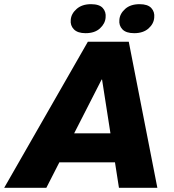

<svg xmlns="http://www.w3.org/2000/svg" viewBox="-58 -900 836 920"><path d="M-38 0 363 -700H559L696 0H512L431 -519H429L164 0ZM178 -122 206 -261H555L527 -122ZM352 -741Q314 -741 296 -759.5Q278 -778 281 -805Q283 -834 309 -857Q335 -880 378 -880Q418 -880 434.5 -861.5Q451 -843 448 -816Q446 -787 421 -764Q396 -741 352 -741ZM585 -741Q546 -741 528.5 -759.5Q511 -778 514 -805Q516 -834 541.5 -857Q567 -880 611 -880Q650 -880 667 -861.5Q684 -843 681 -816Q679 -786 653.5 -763.5Q628 -741 585 -741Z"/></svg>

Font: REM
Style: Bold Italic
Weight: 700
Italic angle: -11°
Designer: Octavio Pardo
Foundry: Ashler Design
Version: Version 1.005;gftools[0.9.28]